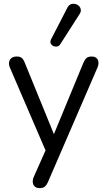

<svg xmlns="http://www.w3.org/2000/svg" viewBox="-20 -785 554 992"><path d="M184 187Q169 187 160 179Q151 171 149.5 157.5Q148 144 154 130L223 -25V10L31 -436Q25 -451 27 -464Q29 -477 39 -485Q49 -493 67 -493Q83 -493 92 -486Q101 -479 108 -461L272 -59H245L411 -461Q419 -479 428 -486Q437 -493 454 -493Q470 -493 478.5 -485Q487 -477 488.5 -464.5Q490 -452 484 -437L228 155Q220 173 210.5 180Q201 187 184 187ZM291 -556Q284 -546 274 -544.5Q264 -543 255 -547.5Q246 -552 242 -561Q238 -570 244 -582L328 -745Q335 -759 346 -763Q357 -767 368.5 -764.5Q380 -762 388 -754Q396 -746 397.5 -735Q399 -724 391 -712Z"/></svg>

Font: Nunito ExtraLight
Style: Regular
Weight: 400
Version: Version 3.602